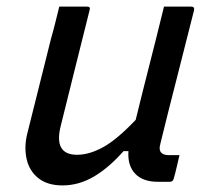

<svg xmlns="http://www.w3.org/2000/svg" viewBox="-20 -552 640 583"><path d="M160 -532H244Q256 -532 252 -521Q230 -433 208 -345Q186 -257 164 -168Q143 -82 214 -82Q251 -82 293 -105Q335 -128 392 -188Q412 -270 433 -352Q454 -434 478 -532H560Q572 -532 569 -520Q544 -420 517.5 -317Q491 -214 468 -120Q464 -106 465 -99Q466 -92 470 -88Q477 -81 492 -81H525Q521 -64 516.5 -44.5Q512 -25 507 -8Q504 0 496 0H459Q414 0 390.5 -24.5Q367 -49 370 -93H355Q310 -42 264.5 -15.5Q219 11 170 11Q124 11 96.5 -11Q69 -33 61 -68.5Q53 -104 62 -143Q80 -216 98.5 -289Q117 -362 135 -435Q142 -459 148 -483.5Q154 -508 160 -532Z"/></svg>

Font: Recursive Sn Lnr St
Style: Italic
Weight: 400
Italic angle: -15°
Version: Version 1.079;hotconv 1.0.112;makeotfexe 2.5.65598; ttfautoh